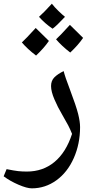

<svg xmlns="http://www.w3.org/2000/svg" viewBox="-60 -780 534 1050"><path d="M113.8 250Q87.4 250 41.3 230.2Q-4.9 210.4 -40 184.1L-23.9 145Q17.1 153.3 39.1 155.8Q61 158.2 86.9 158.2Q174.8 158.2 238 105.7Q301.3 53.2 334 -47.9Q323.2 -74.7 313 -94.2Q302.7 -113.8 278.3 -156.2Q256.3 -192.9 237.8 -236.1Q219.2 -279.3 219.2 -309.1Q219.2 -338.9 237.5 -357.2Q255.9 -375.5 288.1 -391.1Q295.9 -359.4 321.3 -293.5Q356.9 -199.2 367.4 -156.7Q377.9 -114.3 377.9 -85Q377.9 6.8 343.5 84.5Q309.1 162.1 248.3 206.1Q187.5 250 113.8 250ZM295.4 -688Q248.5 -637.7 227.5 -623Q184.6 -652.3 153.3 -688Q179.7 -711.4 223.6 -759.8Q236.8 -742.2 259.5 -720.2Q282.2 -698.2 295.4 -688ZM207.5 -556.2Q181.2 -517.6 137.2 -476.1Q89.8 -512.2 59.6 -547.9Q80.1 -566.4 135.3 -627Q143.1 -618.7 207.5 -556.2ZM394.5 -572.8Q368.2 -534.2 324.2 -492.7Q278.3 -527.8 246.6 -564.9Q267.1 -583.5 322.3 -644Q333 -632.3 394.5 -572.8Z"/></svg>

Font: Droid Arabic Naskh
Style: Regular
Weight: 400
Designer: Pascal Zoghbi
Foundry: Ascender Corporation
Version: Version 1.00